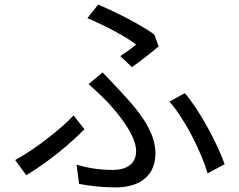

<svg xmlns="http://www.w3.org/2000/svg" viewBox="-20 -791 1040 835"><path d="M554 -499C591 -525 646 -569 670 -589L651 -641C592 -684 483 -739 407 -771L360 -712C436 -680 528 -632 572 -597C557 -584 529 -564 503 -547ZM324 9C368 17 423 24 485 24C557 24 656 -4 656 -125C656 -215 591 -303 498 -400C475 -425 450 -452 426 -476L365 -425C393 -401 423 -372 445 -350C499 -292 572 -201 572 -134C572 -70 518 -52 473 -52C411 -52 363 -60 313 -75ZM957 -77C926 -164 852 -306 784 -386L717 -349C785 -272 855 -131 883 -37ZM347 -229 300 -289C243 -228 128 -139 46 -95L94 -29C190 -86 289 -169 347 -229Z"/></svg>

Font: Source Han Sans CN Regular
Style: Regular
Weight: 400
Designer: Ryoko NISHIZUKA (kana & ideographs); Paul D. Hunt (Latin, Greek & Cyrillic); Wenlong ZHANG (bopomofo); Sandoll Communica
Foundry: Adobe Systems Incorporated
Version: Version 1.004;PS 1.004;hotconv 1.0.82;makeotf.lib2.5.63406